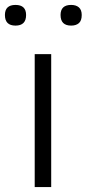

<svg xmlns="http://www.w3.org/2000/svg" viewBox="-61 -760 352 780"><path d="M2 -656Q-41 -656 -41 -699Q-41 -740 2 -740Q45 -740 45 -699Q45 -656 2 -656ZM228 -656Q185 -656 185 -699Q185 -740 228 -740Q248 -740 259.5 -730Q271 -720 271 -699Q271 -676 259.5 -666Q248 -656 228 -656ZM80 -540H147V0H80Z"/></svg>

Font: Plata Sans Light
Style: Regular
Weight: 300
Designer: Pablo Impallari, Andres Torresi, & Cristiano Sobral
Foundry: Pablo Impallari, Andres Torresi, & Cristiano Sobral
Version: Version 1.00;December 28, 2019;FontCreator 12.0.0.2547 64-bi